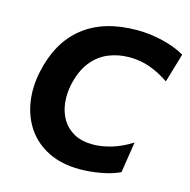

<svg xmlns="http://www.w3.org/2000/svg" viewBox="-108 -834 944 953"><g transform="rotate(15 364.0 -357.5)"><path d="M384.5 13.5Q291 13.5 223.2 -20Q155.5 -53.5 115.2 -111.2Q75 -169 62.8 -243.8Q50.5 -318.5 68 -401.5Q101.5 -561 206.2 -644.2Q311 -727.5 483 -727.5Q547.5 -727.5 614.2 -711.5Q681 -695.5 728.5 -667.5L684.5 -518.5Q633.5 -553 584.2 -570.2Q535 -587.5 480.5 -587.5Q422 -587.5 371.8 -566.5Q321.5 -545.5 285.8 -499.5Q250 -453.5 234 -379.5Q224 -331.5 229.2 -285.5Q234.5 -239.5 256.2 -202.8Q278 -166 317.5 -144Q357 -122 415 -122Q459.5 -122 510.5 -137.2Q561.5 -152.5 613 -185L588.5 -26.5Q547.5 -6.5 491 3.5Q434.5 13.5 384.5 13.5Z"/></g></svg>

Font: Commissioner
Style: Bold Italic
Weight: 700
Italic angle: -12°
Designer: Kostas Bartsokas
Foundry: Kostas Bartsokas
Version: Version 1.000; ttfautohint (v1.8.3)